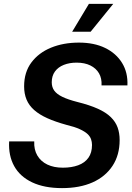

<svg xmlns="http://www.w3.org/2000/svg" viewBox="-20 -957 681 987"><path d="M299 10Q208 10 145.5 -19.5Q83 -49 53 -103Q23 -157 27 -230H156Q154 -188 172 -157.5Q190 -127 223.5 -111Q257 -95 303 -95Q348 -95 382 -107.5Q416 -120 434.5 -146Q453 -172 453 -212Q453 -227 448 -241.5Q443 -256 429.5 -268.5Q416 -281 390 -293Q364 -305 322 -315Q264 -331 223 -349.5Q182 -368 155.5 -391.5Q129 -415 116.5 -445Q104 -475 104 -513Q104 -586 141.5 -636Q179 -686 242.5 -712Q306 -738 386 -738Q464 -738 520.5 -710.5Q577 -683 607.5 -633.5Q638 -584 635 -518H502Q504 -554 489 -580Q474 -606 444.5 -620.5Q415 -635 374 -635Q337 -635 308 -623.5Q279 -612 262.5 -589.5Q246 -567 246 -534Q246 -509 259 -491Q272 -473 301 -459Q330 -445 377 -433Q441 -417 483 -398Q525 -379 549.5 -355Q574 -331 584.5 -302Q595 -273 595 -237Q595 -160 558.5 -104.5Q522 -49 456 -19.5Q390 10 299 10ZM351 -794 437 -937H562L446 -794Z"/></svg>

Font: Mona Sans ExtraLight SemiBold
Style: Italic
Weight: 600
Italic angle: -11.6951°
Version: Version 2.000